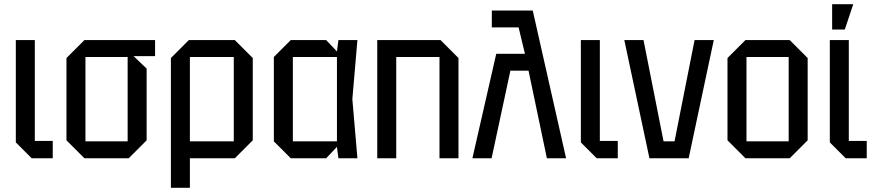

<svg xmlns="http://www.w3.org/2000/svg" viewBox="-20 -750 4143 910"><path d="M55 -560H145V-82H230V0H130L55 -75Z M295 -85V-475L380 -560H715V-484H613L675 -425V-85L590 0H380ZM385 -80H585V-480H385Z M790 140V-475L875 -560H1093L1178 -475V-85L1093 0H880V140ZM1088 -480H880V-80H1088Z M1358 0 1278 -80V-480L1358 -560H1526L1577 -506L1584 -560H1674L1650 -280L1674 0H1584L1577 -54L1526 0ZM1368 -80H1577V-480H1368Z M1768 0V-560H2068L2153 -475V0H2063V-480H1858V0Z M2311 -700H2505L2663 0H2572L2485 -415H2399L2310 0H2219L2332 -495H2468L2438 -620H2311Z M2733 -560H2823V-82H2908V0H2808L2733 -75Z M3058 0 2939 -560H3030L3125 -80H3177L3272 -560H3363L3244 0Z M3428 -85V-475L3513 -560H3723L3808 -475V-85L3723 0H3513ZM3518 -80H3718V-480H3518Z M3913 -560H4003V-82H4088V0H3988L3913 -75ZM3924 -610V-730H4024L3984 -610Z"/></svg>

Font: Tektur SemiCondensed
Style: Regular
Weight: 400
Width: 4
Designer: Adam Jagosz
Foundry: Adam Jagosz
Version: Version 1.005;gftools[0.9.30]